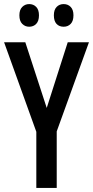

<svg xmlns="http://www.w3.org/2000/svg" viewBox="-20 -921 456 941"><path d="M209 -392 312 -714H416L258 -277V0H158V-275L0 -714H104ZM75 -846Q75 -873 89 -887Q103 -901 123 -901Q144 -901 157.5 -887Q171 -873 171 -846Q171 -818 157.5 -804Q144 -790 123 -790Q103 -790 89 -804Q75 -818 75 -846ZM244 -846Q244 -873 257.5 -887Q271 -901 292 -901Q313 -901 326.5 -887Q340 -873 340 -846Q340 -818 326.5 -804Q313 -790 292 -790Q270 -790 257 -804Q244 -818 244 -846Z"/></svg>

Font: Noto Sans Georgian ExtraCondensed Medium
Style: Regular
Weight: 500
Width: 2
Designer: Monotype Design Team, Akaki Razmadze
Foundry: Google LLC
Version: Version 2.005; ttfautohint (v1.8.4.7-5d5b)